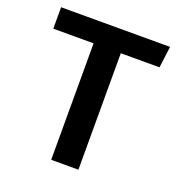

<svg xmlns="http://www.w3.org/2000/svg" viewBox="-128 -818 872 928"><g transform="rotate(20 307.5 -354.5)"><path d="M376.4 -599V0H236.4V-599H29.2V-709.2H589.7L575.4 -599Z"/></g></svg>

Font: Fira Code SemiBold
Style: Regular
Weight: 600
Designer: Carrois Corporate, Edenspiekermann AG, Nikita Prokopov
Foundry: Carrois Corporate, Edenspiekermann AG, Nikita Prokopov
Version: Version 6.002